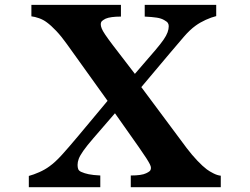

<svg xmlns="http://www.w3.org/2000/svg" viewBox="-20 -780 1040 800"><path d="M110.8 -759.8H483.9V-710.9Q439.9 -710.9 419.9 -702.1Q410.6 -697.3 405.3 -692.6Q399.9 -688 399.9 -678.2Q399.9 -671.4 403.6 -661.9Q407.2 -652.3 418 -636.2Q428.7 -620.1 450.2 -591.8L542 -472.2L627.9 -571.8Q649.4 -597.2 661.4 -614.5Q673.3 -631.8 678.2 -645.3Q683.1 -658.7 683.1 -670.9Q683.1 -678.7 679.4 -684.3Q675.8 -689.9 665 -695.8Q652.3 -703.6 633.1 -706.5Q613.8 -709.5 583 -710.9V-759.8H880.9V-712.9Q860.8 -708 837.2 -697.3Q813.5 -686.5 794.9 -672.9Q771 -655.8 745.4 -626Q719.7 -596.2 685.1 -555.2L568.8 -417L757.8 -163.1Q779.3 -134.8 802 -110.8Q824.7 -86.9 841.8 -74.2Q853 -65.9 869.4 -57.6Q885.7 -49.3 899.9 -47.9V0H524.9V-48.8Q570.3 -48.8 588.9 -58.1Q598.6 -62.5 603.8 -67.1Q608.9 -71.8 608.9 -81.1Q608.9 -86.4 604.5 -95.5Q600.1 -104.5 589.4 -121.3Q578.6 -138.2 559.1 -166L459 -308.1L369.1 -204.1Q341.3 -171.9 327.1 -151.6Q313 -131.3 308.1 -118.2Q303.2 -105 303.2 -92.8Q303.2 -82.5 305.9 -75.4Q308.6 -68.4 317.9 -64Q332 -57.6 349.6 -54Q367.2 -50.3 397.9 -48.8V0H100.1V-46.9Q120.1 -52.2 143.8 -62.7Q167.5 -73.2 186 -86.9Q210 -104 237.5 -134.3Q265.1 -164.6 307.1 -214.8L428.2 -359.9L258.8 -596.2Q236.3 -627.9 214.4 -651.1Q192.4 -674.3 174.8 -687Q160.6 -697.8 142.8 -704.1Q125 -710.4 110.8 -711.9Z"/></svg>

Font: BIZ UDMincho
Style: Bold
Weight: 700
Monospace: yes
Designer: TypeBank Co., Ltd.
Foundry: Morisawa Inc.
Version: Version 1.06